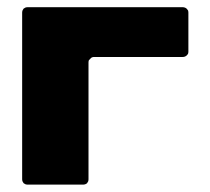

<svg xmlns="http://www.w3.org/2000/svg" viewBox="-20 -500 570 520"><path d="M490.2 -465.8Q490.2 -439.5 490.2 -413.1Q490.2 -386.7 490.2 -360.4Q490.2 -357.4 489.3 -354.5Q488.3 -352.5 485.4 -349.6Q483.4 -347.7 480.5 -346.7Q478.5 -345.7 474.6 -345.7Q415 -345.7 355.5 -345.7Q294.9 -345.7 235.4 -345.7Q231.4 -345.7 229.5 -344.7Q226.6 -343.8 224.6 -340.8Q222.7 -338.9 220.7 -336.9Q219.7 -334 219.7 -331.1Q219.7 -252 219.7 -172.9Q219.7 -93.8 219.7 -14.6Q219.7 -11.7 218.8 -8.8Q217.8 -6.8 215.8 -3.9Q213.9 -2 210.9 -1Q208 0 205.1 0Q168 0 129.9 0Q92.8 0 54.7 0Q51.8 0 48.8 -1Q46.9 -2 43.9 -3.9Q42 -6.8 41 -8.8Q40 -11.7 40 -14.6Q40 -127.9 40 -240.2Q40 -352.5 40 -465.8Q40 -468.8 41 -471.7Q42 -473.6 43.9 -476.6Q46.9 -478.5 48.8 -479.5Q51.8 -480.5 54.7 -480.5Q160.2 -480.5 264.6 -480.5Q370.1 -480.5 474.6 -480.5Q477.5 -480.5 480.5 -479.5Q483.4 -478.5 485.4 -476.6Q487.3 -473.6 489.3 -471.7Q490.2 -468.8 490.2 -465.8Z"/></svg>

Font: pil love
Style: regular
Weight: 400
Designer: pierpaolo belleggia, riccardo antolini, manuela ilari
Foundry: pil communication
Version: Version 1.2